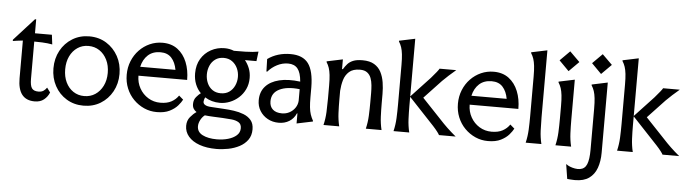

<svg xmlns="http://www.w3.org/2000/svg" viewBox="-57 -1054 5758 1595"><g transform="rotate(5 2821.5 -256.0)"><path d="M244 14Q103 14 103 -166V-481Q103 -481 89 -479.5Q75 -478 56 -475.5Q37 -473 20 -470V-481L188 -666H198V-550H339L349 -470Q329 -474 309.5 -476Q290 -478 264 -479.5Q238 -481 198 -481V-170Q198 -114 213.5 -92Q229 -70 268 -70Q293 -70 309 -80Q325 -90 338 -109L366 -71Q351 -34 321 -10Q291 14 244 14Z M651 14Q572 14 509.5 -24Q447 -62 411.5 -127.5Q376 -193 376 -274Q376 -356 411.5 -421.5Q447 -487 509.5 -525.5Q572 -564 651 -564Q731 -564 793 -525.5Q855 -487 891 -421.5Q927 -356 927 -274Q927 -193 891 -127.5Q855 -62 793 -24Q731 14 651 14ZM650 -66Q702 -66 742 -92.5Q782 -119 805.5 -166Q829 -213 829 -274Q829 -336 805.5 -383.5Q782 -431 742 -457.5Q702 -484 650 -484Q599 -484 559 -457Q519 -430 496.5 -383Q474 -336 474 -274Q474 -213 496.5 -166Q519 -119 559 -92.5Q599 -66 650 -66Z M1262 14Q1206 14 1156.5 -8Q1107 -30 1068.5 -69Q1030 -108 1008.5 -160.5Q987 -213 987 -274Q987 -335 1008.5 -388Q1030 -441 1068 -480.5Q1106 -520 1155.5 -542Q1205 -564 1261 -564Q1336 -564 1387 -525.5Q1438 -487 1464.5 -421.5Q1491 -356 1491 -274H1085Q1085 -217 1111.5 -169.5Q1138 -122 1183.5 -94Q1229 -66 1285 -66Q1341 -66 1377.5 -86Q1414 -106 1436 -139L1472 -108Q1461 -86 1436.5 -57.5Q1412 -29 1369.5 -7.5Q1327 14 1262 14ZM1093 -349H1387Q1376 -411 1343 -447.5Q1310 -484 1251 -484Q1187 -484 1147 -447.5Q1107 -411 1093 -349Z M1779 -108Q1708 -108 1653 -143Q1646 -130 1643 -111.5Q1640 -93 1655 -82Q1672 -69 1712 -67.5Q1752 -66 1818 -61Q1856 -59 1899.5 -53Q1943 -47 1981.5 -32Q2020 -17 2044 11.5Q2068 40 2068 88Q2068 140 2042 176Q2016 212 1974 234Q1932 256 1881.5 266Q1831 276 1782 276Q1701 276 1641 254.5Q1581 233 1548.5 194.5Q1516 156 1516 106Q1516 62 1541 32Q1566 2 1592 -15Q1576 -25 1566.5 -40.5Q1557 -56 1557 -79Q1557 -115 1577.5 -139Q1598 -163 1614 -174Q1585 -203 1568.5 -244Q1552 -285 1552 -335Q1552 -405 1582.5 -456Q1613 -507 1665 -535.5Q1717 -564 1779 -564Q1820 -564 1857 -549Q1918 -549 1954 -550Q1990 -551 2014 -553.5Q2038 -556 2061 -560L2051 -480H1955Q1978 -452 1992.5 -415.5Q2007 -379 2007 -335Q2007 -283 1987 -241Q1967 -199 1934 -169.5Q1901 -140 1860.5 -124Q1820 -108 1779 -108ZM1778 -188Q1820 -188 1849 -208.5Q1878 -229 1893.5 -263Q1909 -297 1909 -335Q1909 -374 1893.5 -407.5Q1878 -441 1849 -462Q1820 -483 1778 -483Q1737 -483 1708 -462Q1679 -441 1664.5 -407Q1650 -373 1650 -335Q1650 -297 1664.5 -263Q1679 -229 1708 -208.5Q1737 -188 1778 -188ZM1614 101Q1614 149 1660 172.5Q1706 196 1779 196Q1829 196 1872.5 183.5Q1916 171 1943 147Q1970 123 1970 87Q1970 53 1946.5 38.5Q1923 24 1887 20.5Q1851 17 1813 15Q1774 13 1735 11.5Q1696 10 1663 6Q1641 23 1627.5 49.5Q1614 76 1614 101Z M2098 -158Q2098 -228 2138.5 -273.5Q2179 -319 2253 -337Q2327 -355 2428 -342Q2422 -416 2395 -449.5Q2368 -483 2315 -483Q2268 -483 2224 -460.5Q2180 -438 2148 -401H2141L2138 -505Q2219 -563 2329 -563Q2431 -563 2477 -501.5Q2523 -440 2524 -303V-220Q2524 -171 2527.5 -137Q2531 -103 2539.5 -77.5Q2548 -52 2562 -27V-21L2428 7V-77H2424Q2405 -33 2367 -9.5Q2329 14 2279 14Q2228 14 2187 -8.5Q2146 -31 2122 -70Q2098 -109 2098 -158ZM2196 -158Q2196 -114 2223 -90Q2250 -66 2299 -66Q2334 -66 2362.5 -81.5Q2391 -97 2409 -123.5Q2427 -150 2429 -182V-279Q2323 -291 2259.5 -259.5Q2196 -228 2196 -158Z M3023 -299Q3023 -331 3020 -363.5Q3017 -396 3007 -423Q2997 -450 2975 -467Q2953 -484 2915 -484Q2856 -484 2824.5 -456Q2793 -428 2780.5 -385Q2768 -342 2765 -295V-222Q2765 -166 2767.5 -110Q2770 -54 2783 0H2652Q2665 -54 2667.5 -110Q2670 -166 2670 -222V-330Q2670 -384 2666 -418.5Q2662 -453 2654 -477Q2646 -501 2632 -523V-529L2765 -557V-476H2772Q2787 -501 2804.5 -520.5Q2822 -540 2851 -552Q2880 -564 2929 -564Q2989 -564 3026.5 -541.5Q3064 -519 3083.5 -481Q3103 -443 3110.5 -396Q3118 -349 3118 -299V-222Q3118 -166 3120.5 -110Q3123 -54 3136 0H3005Q3018 -54 3020.5 -110Q3023 -166 3023 -222Z M3615 -132Q3647 -97 3679.5 -66Q3712 -35 3754 0H3615Q3613 -6 3598 -26Q3583 -46 3560 -71L3349 -296V-222Q3349 -166 3351.5 -110Q3354 -54 3367 0H3236Q3249 -54 3251.5 -110Q3254 -166 3254 -222V-553Q3254 -607 3250 -641.5Q3246 -676 3238 -700Q3230 -724 3216 -746V-752L3349 -780V-299L3507 -468Q3534 -499 3551.5 -521Q3569 -543 3572 -550H3711Q3679 -523 3652.5 -499Q3626 -475 3601 -450L3458 -298Z M4024 14Q3968 14 3918.5 -8Q3869 -30 3830.5 -69Q3792 -108 3770.5 -160.5Q3749 -213 3749 -274Q3749 -335 3770.5 -388Q3792 -441 3830 -480.5Q3868 -520 3917.5 -542Q3967 -564 4023 -564Q4098 -564 4149 -525.5Q4200 -487 4226.5 -421.5Q4253 -356 4253 -274H3847Q3847 -217 3873.5 -169.5Q3900 -122 3945.5 -94Q3991 -66 4047 -66Q4103 -66 4139.5 -86Q4176 -106 4198 -139L4234 -108Q4223 -86 4198.5 -57.5Q4174 -29 4131.5 -7.5Q4089 14 4024 14ZM3855 -349H4149Q4138 -411 4105 -447.5Q4072 -484 4013 -484Q3949 -484 3909 -447.5Q3869 -411 3855 -349Z M4356 -222V-553Q4356 -607 4352 -641.5Q4348 -676 4340 -700Q4332 -724 4318 -746V-752L4451 -780V-222Q4451 -166 4453.5 -110Q4456 -54 4469 0H4338Q4351 -54 4353.5 -110Q4356 -166 4356 -222Z M4641 -788 4724 -706 4641 -623 4559 -706ZM4604 -222V-330Q4604 -384 4600 -418.5Q4596 -453 4588 -477Q4580 -501 4566 -523V-529L4699 -557V-222Q4699 -166 4701.5 -110Q4704 -54 4717 0H4586Q4599 -54 4601.5 -110Q4604 -166 4604 -222Z M4912 -788 4995 -706 4912 -623 4830 -706ZM4974 28Q4974 100 4954 155.5Q4934 211 4890 242.5Q4846 274 4773 274Q4770 274 4757.5 273.5Q4745 273 4730.5 272Q4716 271 4708 270L4689 150L4692 149Q4702 158 4721.5 166Q4741 174 4764 178Q4787 182 4806 179Q4847 173 4863.5 132.5Q4880 92 4880 12V-330Q4880 -384 4876 -418.5Q4872 -453 4864 -477Q4856 -501 4842 -523V-529L4974 -557Z M5479 -132Q5511 -97 5543.5 -66Q5576 -35 5618 0H5479Q5477 -6 5462 -26Q5447 -46 5424 -71L5213 -296V-222Q5213 -166 5215.5 -110Q5218 -54 5231 0H5100Q5113 -54 5115.5 -110Q5118 -166 5118 -222V-553Q5118 -607 5114 -641.5Q5110 -676 5102 -700Q5094 -724 5080 -746V-752L5213 -780V-299L5371 -468Q5398 -499 5415.5 -521Q5433 -543 5436 -550H5575Q5543 -523 5516.5 -499Q5490 -475 5465 -450L5322 -298Z"/></g></svg>

Font: Faculty Glyphic
Style: Regular
Weight: 400
Designer: Koto Studio, Dylan Young
Foundry: Koto Studio
Version: Version 1.004; ttfautohint (v1.8.4.7-5d5b)